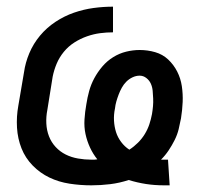

<svg xmlns="http://www.w3.org/2000/svg" viewBox="-20 -548 640 576"><path d="M472 8Q444 8 418 4Q392 0 366 -8Q339 1 310.5 4.5Q282 8 254 8Q221 8 188.5 3Q156 -2 128 -15.5Q100 -29 78 -51.5Q56 -74 44.5 -103Q33 -132 31 -165Q29 -198 35 -231L52 -331Q56 -360 68 -388.5Q80 -417 100 -441Q120 -465 146.5 -482.5Q173 -500 202 -510Q231 -520 260.5 -524Q290 -528 319 -528V-451Q300 -451 280.5 -448.5Q261 -446 241 -439Q221 -432 203 -420.5Q185 -409 171.5 -392.5Q158 -376 150 -357Q142 -338 138 -318L122 -218Q118 -198 119 -177.5Q120 -157 127 -139Q134 -121 147 -107Q160 -93 177 -84.5Q194 -76 214 -72.5Q234 -69 254 -69Q259 -69 263 -69Q267 -69 272 -70Q259 -86 250 -105.5Q241 -125 236.5 -146Q232 -167 233.5 -190Q235 -213 239 -235Q242 -255 247.5 -275Q253 -295 263 -313.5Q273 -332 287 -348.5Q301 -365 319.5 -376.5Q338 -388 358.5 -393Q379 -398 399 -398Q423 -398 445.5 -391.5Q468 -385 484.5 -369.5Q501 -354 511.5 -333.5Q522 -313 525.5 -289.5Q529 -266 528 -242Q527 -218 523 -193Q520 -177 516 -160.5Q512 -144 504 -128Q496 -112 486 -97Q476 -82 463 -69H484L489 8ZM368 -99Q382 -108 394 -120Q406 -132 414.5 -146Q423 -160 428 -175Q433 -190 436 -206Q438 -218 439 -229.5Q440 -241 439.5 -252.5Q439 -264 438 -275.5Q437 -287 432.5 -297Q428 -307 419 -314Q410 -321 399 -321Q388 -321 377.5 -316Q367 -311 359 -303Q351 -295 345.5 -285Q340 -275 336 -264.5Q332 -254 329 -243.5Q326 -233 325 -223Q321 -204 322 -186Q323 -168 328 -152Q333 -136 343.5 -122Q354 -108 368 -99Z"/></svg>

Font: Iosevka Medium Extended
Style: Italic
Weight: 500
Width: 7
Italic angle: -9°
Monospace: yes
Designer: Belleve Invis
Foundry: Belleve Invis
Version: Version 32.5.0; ttfautohint (v1.8.4)